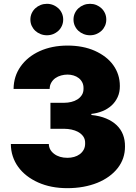

<svg xmlns="http://www.w3.org/2000/svg" viewBox="-20 -976 715 1006"><path d="M235.8 -221.6Q236.5 -190.3 263.8 -169.7Q290.8 -149.1 333.8 -149.1Q351.6 -149.1 368.3 -153.8Q384.9 -158.4 397.9 -168Q410.9 -177.6 418.7 -191.9Q426.5 -206.3 426.1 -225.9Q426.5 -246.8 416.2 -261.2Q405.9 -275.6 389.7 -284.4Q373.6 -293.3 354.4 -297.2Q335.2 -301.1 318.2 -301.1H244.3V-437.5H318.2Q335.2 -437.5 353.2 -441.8Q371.1 -446 385.5 -455.1Q399.9 -464.1 408.9 -478.3Q418 -492.5 417.6 -512.8Q418 -530.9 411 -544.4Q404.1 -557.9 392.4 -566.9Q380.7 -576 365.4 -580.6Q350.1 -585.2 333.8 -585.2Q316.8 -585.2 300.1 -580.6Q283.4 -576 270.2 -566.8Q257.1 -557.5 248.8 -543.3Q240.4 -529.1 240.1 -509.9H51.1Q51.8 -576.7 88.1 -627.8Q106.2 -653.4 131.4 -673.7Q156.6 -693.9 187.9 -708.1Q219.1 -722.3 255.9 -729.8Q292.6 -737.2 333.8 -737.2Q414.8 -737.2 476.6 -709.9Q507.5 -696 532 -677.2Q556.5 -658.4 573.3 -634.9Q590.2 -611.5 599.1 -584Q608 -556.5 608 -525.6Q608.3 -492.9 596.4 -467.2Q584.5 -441.4 564.1 -422.9Q543.7 -404.5 516.5 -393.5Q489.3 -382.5 458.8 -379.3V-373.6Q503.2 -369 536.2 -355.1Q569.2 -341.3 591.4 -320Q613.6 -298.7 624.5 -270.4Q635.3 -242.2 634.9 -208.8Q635.3 -144.9 596.9 -95.5Q577.8 -71 550.6 -51.3Q523.4 -31.6 489.9 -18.1Q456.3 -4.6 416.7 2.7Q377.1 9.9 332.4 9.9Q246.8 9.9 180 -19.9Q146.7 -34.8 120.2 -55.4Q93.8 -76 75.3 -101.6Q56.8 -127.1 46.9 -157.3Q36.9 -187.5 36.9 -221.6ZM451.7 -956Q469.1 -956 484.6 -949.8Q500 -943.5 511.7 -932.5Q523.4 -921.5 530.2 -906.4Q536.9 -891.3 536.9 -873.6Q536.9 -855.8 530.2 -840.7Q523.4 -825.6 511.7 -814.6Q500 -803.6 484.6 -797.4Q469.1 -791.2 451.7 -791.2Q434.3 -791.2 418.5 -797.4Q402.7 -803.6 390.8 -814.6Q378.9 -825.6 372 -840.7Q365.1 -855.8 365.1 -873.6Q365.1 -891.3 372 -906.4Q378.9 -921.5 390.8 -932.5Q402.7 -943.5 418.5 -949.8Q434.3 -956 451.7 -956ZM225.9 -956Q243.3 -956 258.7 -949.8Q274.1 -943.5 285.9 -932.5Q297.6 -921.5 304.3 -906.4Q311.1 -891.3 311.1 -873.6Q311.1 -855.8 304.3 -840.7Q297.6 -825.6 285.9 -814.6Q274.1 -803.6 258.7 -797.4Q243.3 -791.2 225.9 -791.2Q208.5 -791.2 192.6 -797.4Q176.8 -803.6 165 -814.6Q153.1 -825.6 146.1 -840.7Q139.2 -855.8 139.2 -873.6Q139.2 -891.3 146.1 -906.4Q153.1 -921.5 165 -932.5Q176.8 -943.5 192.6 -949.8Q208.5 -956 225.9 -956Z"/></svg>

Font: Inter P Black
Style: Regular
Weight: 900
Designer: Rasmus Andersson
Foundry: rsms
Version: Version 3.018;git-588b23468